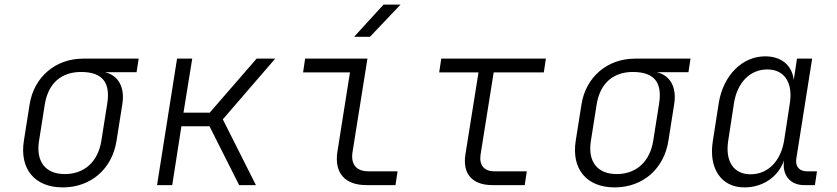

<svg xmlns="http://www.w3.org/2000/svg" viewBox="-20 -805 3640 835"><path d="M253 10C375 10 468 -70 487 -194L512 -352C524 -426 494 -478 436 -491H574L583 -550H342C221 -550 128 -470 109 -352L84 -194C64 -70 131 10 253 10ZM262 -48C177 -48 135 -103 150 -194L175 -352C190 -443 247 -492 332 -492C429 -492 461 -443 446 -352L421 -194C407 -103 348 -48 262 -48Z M663 0H729L769 -256H891L1020 0H1093L949 -286L1177 -550H1096L892 -315H778L816 -550H750Z M1520 -645H1589L1722 -785H1648ZM1573 0H1700L1709 -60H1582C1530 -60 1505 -90 1513 -143L1578 -550H1307L1298 -490H1502L1447 -143C1434 -53 1480 0 1573 0Z M2121 0H2262L2271 -60H2130C2085 -60 2063 -87 2070 -133L2127 -490H2345L2354 -550H1899L1890 -490H2061L2004 -133C1991 -49 2034 0 2121 0Z M2653 10C2775 10 2868 -70 2887 -194L2912 -352C2924 -426 2894 -478 2836 -491H2974L2983 -550H2742C2621 -550 2528 -470 2509 -352L2484 -194C2464 -70 2531 10 2653 10ZM2662 -48C2577 -48 2535 -103 2550 -194L2575 -352C2590 -443 2647 -492 2732 -492C2829 -492 2861 -443 2846 -352L2821 -194C2807 -103 2748 -48 2662 -48Z M3217 10C3298 10 3365 -36 3390 -108C3380 -45 3415 0 3477 0H3524L3533 -60H3488C3457 -60 3438 -81 3443 -114L3512 -550H3446L3432 -457C3425 -520 3379 -560 3308 -560C3208 -560 3126 -478 3106 -358L3080 -191C3061 -72 3117 10 3217 10ZM3244 -47C3171 -47 3133 -103 3147 -193L3172 -356C3186 -446 3242 -503 3317 -503C3391 -503 3429 -446 3415 -356L3390 -193C3375 -103 3319 -47 3244 -47Z"/></svg>

Font: JetBrains Mono ExtraLight
Style: Italic
Weight: 240
Italic angle: -9°
Monospace: yes
Designer: Philipp Nurullin, Konstantin Bulenkov
Foundry: JetBrains
Version: Version 2.305